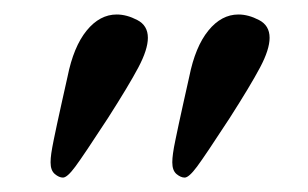

<svg xmlns="http://www.w3.org/2000/svg" viewBox="-20 -582 425 265"><path d="M141.1 -562Q154.8 -562 169.4 -554.4Q184.1 -546.9 184.1 -529.8Q184.1 -513.7 170.9 -488.8Q157.7 -463.9 128.9 -418.9Q95.2 -367.2 84 -352.1Q72.8 -336.9 66.9 -336.9Q61.5 -336.9 55.7 -341.8Q49.8 -346.7 49.8 -357.9Q49.8 -363.3 50.8 -370.4Q51.8 -377.4 54.2 -389.2Q56.6 -400.9 58.8 -411.1Q61 -421.4 65.4 -441.2Q69.8 -460.9 73.2 -476.1Q81.5 -517.6 99.6 -539.8Q117.7 -562 141.1 -562ZM309.1 -562Q322.8 -562 337.4 -554.4Q352.1 -546.9 352.1 -529.8Q352.1 -513.7 338.9 -488.8Q325.7 -463.9 296.9 -418.9Q263.2 -367.2 252 -352.1Q240.7 -336.9 234.9 -336.9Q229.5 -336.9 223.6 -341.8Q217.8 -346.7 217.8 -357.9Q217.8 -363.3 218.8 -370.4Q219.7 -377.4 222.2 -389.2Q224.6 -400.9 226.8 -411.1Q229 -421.4 233.4 -441.2Q237.8 -460.9 241.2 -476.1Q249.5 -517.6 267.6 -539.8Q285.6 -562 309.1 -562Z"/></svg>

Font: Linux Biolinum
Style: Regular
Weight: 400
Designer: Philipp H. Poll
Foundry: Philipp H. Poll
Version: Version 0.6.4